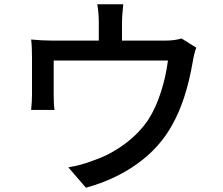

<svg xmlns="http://www.w3.org/2000/svg" viewBox="-20 -828 1040 894"><path d="M877 -538Q846 -359 781 -245Q724 -141 620 -66Q516 9 380 46L298 -49Q357 -58 418 -82Q490 -106 558.5 -156Q627 -206 670 -270Q706 -326 729.5 -400Q753 -474 762 -546H230V-382Q230 -339 234 -316H125Q129 -358 129 -388V-563Q129 -613 125 -644Q177 -639 222 -639H440V-725Q440 -766 433 -808H554Q548 -754 548 -725V-639H750Q795 -639 825 -649L894 -606Q884 -581 877 -538Z"/></svg>

Font: Sinter Medium
Style: Regular
Weight: 500
Foundry: Adobe & rsms
Version: Version 1.000